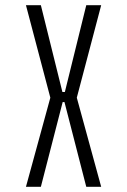

<svg xmlns="http://www.w3.org/2000/svg" viewBox="-20 -720 490 740"><path d="M80 0 174 -343.5 80 -700H137.5L220.5 -365.5H230L312.5 -700H370L276 -343.5L370 0H312.5L228.5 -326.5H221.5L137.5 0Z"/></svg>

Font: Trispace Condensed ExtraLight
Style: Regular
Weight: 200
Width: 3
Designer: Tyler Finck
Foundry: Etcetera Type Company
Version: Version 1.210; ttfautohint (v1.8.3)